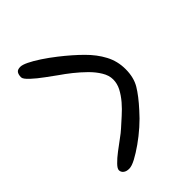

<svg xmlns="http://www.w3.org/2000/svg" viewBox="-40 -789 502 502"><g transform="rotate(45 211.0 -538.0)"><path d="M38 -434Q28 -434 22.5 -437.8Q17 -441.5 17 -452Q17 -459.5 23.5 -473Q30 -486.5 41.5 -504Q53 -521.5 67.5 -540Q91 -570 113.8 -593Q136.5 -616 161.5 -629.2Q186.5 -642.5 216 -642.5Q246.5 -642.5 268 -629.8Q289.5 -617 317.5 -591.5Q333 -578 348.8 -560.2Q364.5 -542.5 377.5 -524Q390.5 -505.5 398.8 -490Q407 -474.5 407 -465Q407 -454.5 402.2 -448.8Q397.5 -443 390.5 -443Q384.5 -443 374.8 -452.5Q365 -462 354.5 -475.8Q344 -489.5 334.2 -503Q324.5 -516.5 317.5 -524Q307 -535.5 295.2 -548.8Q283.5 -562 269.8 -573.8Q256 -585.5 241.8 -593Q227.5 -600.5 212 -600.5Q197 -600.5 181.8 -591.2Q166.5 -582 152.2 -567.5Q138 -553 125.2 -537Q112.5 -521 103 -507Q95 -496 82.2 -478.5Q69.5 -461 57 -447.5Q44.5 -434 38 -434Z"/></g></svg>

Font: Gluten ExtraLight
Style: Regular
Weight: 250
Designer: Tyler Finck
Foundry: Etcetera Type Company
Version: Version 1.300